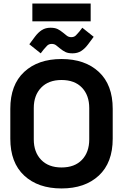

<svg xmlns="http://www.w3.org/2000/svg" viewBox="-20 -1046 692 1080"><path d="M38 -266V-434Q38 -569 116 -641.5Q194 -714 326 -714Q458 -714 536 -641.5Q614 -569 614 -434V-266Q614 -131 536 -58.5Q458 14 326 14Q194 14 116 -58.5Q38 -131 38 -266ZM482 -262V-438Q482 -510 441 -553Q400 -596 326 -596Q253 -596 211.5 -553Q170 -510 170 -438V-262Q170 -190 211.5 -147Q253 -104 326 -104Q400 -104 441 -147Q482 -190 482 -262ZM209 -746 145 -797 177 -840Q195 -864 215.5 -877Q236 -890 264 -890Q288 -890 303 -883Q318 -876 335 -862Q345 -854 355.5 -845.5Q366 -837 381 -837Q397 -837 407 -847Q417 -857 426 -868L443 -890L507 -839L475 -796Q457 -772 436.5 -759Q416 -746 388 -746Q364 -746 349 -753Q334 -760 317 -774Q307 -782 296.5 -790.5Q286 -799 271 -799Q255 -799 245 -789Q235 -779 226 -768ZM162 -926V-1026H490V-926Z"/></svg>

Font: Space Grotesk Frontify
Style: Bold
Weight: 700
Designer: Florian Karsten
Version: Version 2.000